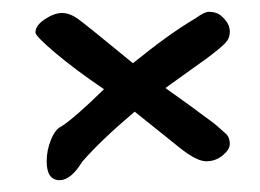

<svg xmlns="http://www.w3.org/2000/svg" viewBox="-20 -462 440 325"><path d="M284 -212Q245 -243 208 -273Q150 -224 119 -188Q100 -157 81 -157Q59 -157 59 -189Q59 -208 66.5 -226Q74 -244 84 -248Q107 -263 156 -311Q106 -345 73 -373Q40 -401 40 -407Q40 -419 56 -429.5Q72 -440 85 -440Q98 -440 112 -430Q126 -420 205 -355Q268 -406 311 -431Q326 -442 333.5 -442Q341 -442 347.5 -439.5Q354 -437 361.5 -428Q369 -419 369 -409Q369 -399 364.5 -393Q360 -387 349 -378Q338 -369 327 -361Q316 -353 295.5 -338.5Q275 -324 260 -313Q271 -305 284.5 -295.5Q298 -286 306 -280Q314 -274 323.5 -267Q333 -260 338.5 -256Q344 -252 349.5 -247Q355 -242 358 -239.5Q361 -237 364 -234Q369 -228 369 -218.5Q369 -209 357 -199Q345 -189 329 -189Q313 -189 284 -212Z"/></svg>

Font: Devonshire
Style: Regular
Weight: 400
Designer: Astigmatic (AOETI)
Foundry: Astigmatic (AOETI)
Version: Version 1.001